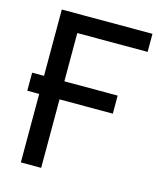

<svg xmlns="http://www.w3.org/2000/svg" viewBox="-110 -805 727 882"><g transform="rotate(15 253.5 -363.5)"><path d="M504.9 -641.1H170.4V-411.6H423.8V-325.7H170.4V0H73.7V-325.7H17.1V-411.6H73.7V-727.1H504.9Z"/></g></svg>

Font: IranNastaliq
Style: Regular
Weight: 400
Designer: Hossein Zahedi
Version: Version 1.5